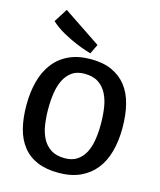

<svg xmlns="http://www.w3.org/2000/svg" viewBox="-134 -1023 936 1124"><g transform="rotate(15 334.0 -461.0)"><path d="M623 -344Q623 -266 605.5 -201.5Q588 -137 551.5 -91Q515 -45 459.5 -19.5Q404 6 328 6Q253 6 199.5 -16.5Q146 -39 111.5 -82.5Q77 -126 61 -188Q45 -250 45 -330Q45 -408 62.5 -473.5Q80 -539 116.5 -586.5Q153 -634 209 -660Q265 -686 341 -686Q416 -686 469 -662Q522 -638 556.5 -594Q591 -550 607 -486.5Q623 -423 623 -344ZM174 -341Q174 -290 181 -244Q188 -198 206.5 -163Q225 -128 257.5 -107Q290 -86 342 -86Q385 -86 414.5 -105Q444 -124 462 -157Q480 -190 487.5 -235.5Q495 -281 495 -334Q495 -385 488 -432Q481 -479 462.5 -515Q444 -551 411.5 -572.5Q379 -594 327 -594Q283 -594 254 -574.5Q225 -555 207 -521Q189 -487 181.5 -441Q174 -395 174 -341ZM328 -718 302 -726Q276 -734 237.5 -750Q199 -766 155.5 -790Q112 -814 77 -846L129 -928L356 -776Z"/></g></svg>

Font: Amaranth
Style: Regular
Weight: 400
Designer: Gesine Todt
Foundry: Gesine Todt
Version: Version 1.001